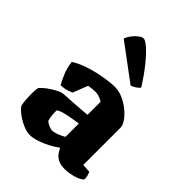

<svg xmlns="http://www.w3.org/2000/svg" viewBox="-225 -906 1024 1024"><g transform="rotate(45 287.0 -394.0)"><path d="M185 3Q160 3 130.5 -10Q101 -23 76.5 -41.5Q52 -60 42 -77Q38 -95 36.5 -117.5Q35 -140 35 -157Q35 -173 36 -185.5Q37 -198 39 -206Q51 -221 71.5 -236Q92 -251 112 -262Q132 -273 141 -276Q151 -279 175.5 -280.5Q200 -282 223 -283Q258 -285 287 -287.5Q316 -290 326 -291V-390Q307 -401 293.5 -404.5Q280 -408 270 -408Q261 -408 244.5 -406.5Q228 -405 219 -403L186 -319Q179 -315 159 -308.5Q139 -302 113 -301Q103 -317 87.5 -353Q72 -389 67 -431Q93 -448 127.5 -461Q162 -474 199 -482.5Q236 -491 269 -495.5Q302 -500 323 -500Q355 -500 386 -486Q417 -472 442.5 -451Q468 -430 483.5 -407.5Q499 -385 499 -368V-86L548 -83Q551 -76 554.5 -63.5Q558 -51 558 -35Q547 -24 527 -16Q507 -8 485 -4Q463 0 446 0Q412 0 392.5 -10.5Q373 -21 363 -36Q353 -51 347 -64Q325 -47 295.5 -31.5Q266 -16 236.5 -6.5Q207 3 185 3ZM252 -98Q266 -98 288 -106.5Q310 -115 326 -125V-225Q316 -225 306 -222.5Q296 -220 280 -218Q256 -214 233 -208.5Q210 -203 193 -192Q192 -176 194 -155.5Q196 -135 201 -120Q212 -110 227 -104Q242 -98 252 -98ZM378 -564 175 -715Q182 -735 195.5 -752Q209 -769 224 -780Q239 -791 250 -791Q263 -791 290.5 -767Q318 -743 353.5 -699Q389 -655 426 -596Q421 -589 408 -579Q395 -569 378 -564Z"/></g></svg>

Font: Texturina Black
Style: Regular
Weight: 900
Designer: Guillermo Torres Carreño
Foundry: Omnibus-Type
Version: Version 1.002; ttfautohint (v1.8.3)